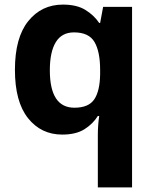

<svg xmlns="http://www.w3.org/2000/svg" viewBox="-20 -576 673 836"><path d="M406 11Q406 -31 412 -71H406Q385 -37 348 -13.5Q311 10 251 10Q159 10 102 -61.5Q45 -133 45 -272Q45 -412 103 -484Q161 -556 254 -556Q314 -556 351.5 -533Q389 -510 412 -476H416L429 -546H555V240H406ZM304 -107Q366 -107 390.5 -143.5Q415 -180 416 -253V-271Q416 -351 391.5 -393Q367 -435 302 -435Q249 -435 223 -392.5Q197 -350 197 -270Q197 -107 304 -107Z"/></svg>

Font: Noto Sans Bengali
Style: Bold
Weight: 700
Designer: Jelle Bosma - Monotype Design Team
Foundry: Monotype Imaging Inc.
Version: Version 2.003; ttfautohint (v1.8.4.7-5d5b)